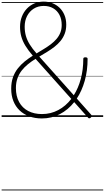

<svg xmlns="http://www.w3.org/2000/svg" viewBox="-20 -1440 1291 2365"><path d="M496 19Q410 19 340 -7Q270 -33 220.5 -81Q171 -129 144.5 -196Q118 -263 118 -347Q118 -426 139.5 -487Q161 -548 198.5 -596Q236 -644 283.5 -682.5Q331 -721 384 -754Q327 -820 292.5 -877Q258 -934 242.5 -990Q227 -1046 227 -1110Q227 -1178 249 -1234.5Q271 -1291 310 -1332.5Q349 -1374 402 -1397Q455 -1420 519 -1420Q574 -1420 624 -1401Q674 -1382 712.5 -1345.5Q751 -1309 773.5 -1256Q796 -1203 796 -1136Q796 -1074 777 -1024.5Q758 -975 725.5 -935.5Q693 -896 650.5 -863Q608 -830 560.5 -801Q513 -772 464 -743L889 -267Q945 -355 975.5 -469Q1006 -583 1006 -715Q1006 -725 1012 -729.5Q1018 -734 1032 -734Q1046 -734 1052.5 -729.5Q1059 -725 1059 -715Q1059 -570 1024 -445.5Q989 -321 926 -226L1104 -26Q1111 -18 1110 -10Q1109 -2 1099 8Q1090 16 1081 17.5Q1072 19 1065 10L894 -182Q819 -87 717 -34Q615 19 496 19ZM497 -35Q605 -35 697.5 -84Q790 -133 858 -222L418 -715Q369 -685 325.5 -650Q282 -615 248.5 -572.5Q215 -530 195.5 -476.5Q176 -423 176 -355Q176 -255 215.5 -183Q255 -111 327 -73Q399 -35 497 -35ZM430 -782Q476 -810 521.5 -837.5Q567 -865 606.5 -895Q646 -925 676 -960Q706 -995 723 -1037Q740 -1079 740 -1132Q740 -1204 712.5 -1256.5Q685 -1309 635.5 -1338Q586 -1367 519 -1367Q449 -1367 396 -1333.5Q343 -1300 313.5 -1242.5Q284 -1185 284 -1111Q284 -1050 299 -997.5Q314 -945 346 -893Q378 -841 430 -782ZM0 895H1251V905H0ZM0 -20H1251V0H0ZM0 -505H1251V-500H0ZM0 -1415H1251V-1405H0Z"/></svg>

Font: Playwrite BE WAL Guides
Style: Regular
Weight: 400
Designer: Veronika Burian, José Scaglione
Foundry: TypeTogether
Version: Version 1.003